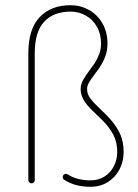

<svg xmlns="http://www.w3.org/2000/svg" viewBox="-20 -697 525 731"><path d="M218.8 -22.9Q218.8 -28.3 222.4 -31.7Q226.1 -35.2 231 -35.2Q234.4 -35.2 237.8 -33.2Q272.9 -10.3 324.2 -10.3Q355 -10.3 378.2 -25.1Q401.4 -40 413.8 -64.7Q426.3 -89.4 426.3 -118.2Q426.3 -155.8 411.4 -184.1Q396.5 -212.4 369.6 -239.3L348.6 -259.8Q328.1 -278.8 315.9 -292.5Q303.7 -306.2 295.4 -322.8Q287.1 -339.4 287.1 -357.9Q287.1 -375.5 295.9 -391.6Q304.7 -407.7 322.3 -431.2L339.4 -454.6Q351.1 -473.1 357.9 -491.5Q364.7 -509.8 364.7 -530.8Q364.7 -567.9 348.9 -595.5Q333 -623 306.4 -637.9Q279.8 -652.8 249 -652.8Q184.1 -652.8 148.2 -614.3Q112.3 -575.7 112.3 -494.6V-11.2Q112.3 -6.3 108.9 -2.7Q105.5 1 100.1 1Q95.2 1 91.6 -2.7Q87.9 -6.3 87.9 -11.2V-494.6Q87.9 -586.4 131.1 -631.8Q174.3 -677.2 249 -677.2Q286.1 -677.2 318.4 -659.4Q350.6 -641.6 369.9 -608.2Q389.2 -574.7 389.2 -530.8Q389.2 -505.4 381.3 -483.6Q373.5 -461.9 359.9 -440.9Q354 -431.6 339.8 -413.6Q324.2 -392.6 317.9 -381.1Q311.5 -369.6 311.5 -357.9Q311.5 -338.4 324.2 -321.8Q336.9 -305.2 363.8 -279.8L387.2 -256.8Q416.5 -227.5 433.6 -194.6Q450.7 -161.6 450.7 -118.2Q450.7 -83 435.3 -52.7Q419.9 -22.5 391.1 -4.2Q362.3 14.2 324.2 14.2Q265.1 14.2 224.1 -12.7Q218.8 -16.1 218.8 -22.9Z"/></svg>

Font: Velvelyne Light
Style: Regular
Weight: 200
Designer: Manon Van der Borght et Mariel Nils
Foundry: Velvetyne
Version: Version 1.070